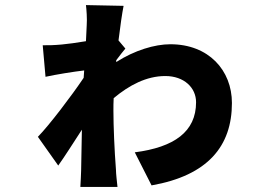

<svg xmlns="http://www.w3.org/2000/svg" viewBox="-20 -683 1040 755"><path d="M437 -446C450 -464 464 -481 473 -492L446 -524C453 -581 460 -630 466 -660L318 -663C320 -648 323 -608 321 -584L318 -521C282 -515 246 -510 223 -508C190 -505 174 -505 148 -505L159 -381C200 -390 268 -401 311 -406L309 -377C262 -307 174 -191 129 -145L209 -32C232 -64 269 -122 302 -173C301 -110 300 -51 299 -12C299 0 297 32 296 52H442C440 33 436 0 436 -15C430 -92 426 -188 426 -248C426 -264 426 -280 427 -297C488 -348 556 -384 630 -384C704 -384 751 -338 751 -281C751 -165 665 -104 510 -84L576 46C797 7 892 -108 892 -278C892 -406 801 -509 650 -509C588 -509 509 -485 437 -439Z"/></svg>

Font: Noto Sans T Chinese Black
Style: Bold
Weight: 900
Designer: Ryoko NISHIZUKA (kana & ideographs); Paul D. Hunt (Latin, Greek & Cyrillic); Wenlong ZHANG (bopomofo); Sandoll Communica
Foundry: Adobe Systems Incorporated
Version: Version 1.000;PS 1;hotconv 1.0.78;makeotf.lib2.5.61930